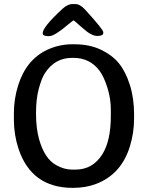

<svg xmlns="http://www.w3.org/2000/svg" viewBox="-20 -913 744 944"><path d="M524.9 -342.8V-375Q524.9 -428.2 508.1 -481.9Q491.2 -535.6 469.2 -565.4Q421.9 -628.4 341.3 -628.4H333.5Q249 -628.4 200.2 -552.2Q185.1 -528.8 171.1 -478.3Q157.2 -427.7 157.2 -360.4V-352.1Q157.2 -283.2 171.9 -229.5Q198.7 -132.8 256.3 -101.1Q295.4 -79.1 334.5 -79.1H350.6Q436 -79.1 483.4 -154.8Q524.9 -221.2 524.9 -342.8ZM336.9 -893.1H349.6Q373 -893.1 397 -867.2Q487.8 -768.1 487.8 -754.4V-751Q487.8 -736.3 458.3 -736.3Q428.7 -736.3 386.7 -774.9L374.5 -785.2Q344.7 -812.5 341.8 -812.5Q338.9 -812.5 317.9 -794.9Q248 -735.4 223.1 -735.4H215.8Q189.9 -735.4 189.9 -750Q189.9 -779.8 286.6 -869.1Q312.5 -893.1 336.9 -893.1ZM639.2 -351.1V-328.6Q639.2 -258.3 617.7 -190.4Q575.2 -55.7 452.6 -8.8Q401.9 10.7 337.9 10.7Q133.8 10.7 70.3 -183.6Q48.8 -250 48.3 -322.3V-356.4Q48.3 -427.7 69.8 -495.1Q109.9 -620.6 212.9 -668.5Q271.5 -695.3 334 -695.3H345.7Q419.9 -695.3 475.8 -668.7Q531.7 -642.1 564.7 -601.6Q597.7 -561 618.4 -495.8Q639.2 -430.7 639.2 -351.1Z"/></svg>

Font: Averia Libre
Style: Regular
Weight: 400
Version: Version 1.002